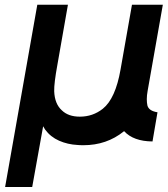

<svg xmlns="http://www.w3.org/2000/svg" viewBox="-20 -582 690 790"><path d="M607.5 0Q529 -0.5 490.5 -42.5L489.5 -41.5Q419 15.5 323 15.5Q314.5 15.5 308.5 15.2Q302.5 15 299 14.5Q258.5 12.5 223.2 -3Q188 -18.5 165.5 -49L157.5 -62.5L112.5 187.5H1L133.5 -562.5H259.5L216.5 -317.5Q202 -238.5 203 -206.5Q205 -154.5 234.5 -128Q261 -102 308.5 -102Q362 -102 403 -134.5Q455 -176 476 -296L523 -562.5H650L587.5 -208.5Q584 -189.5 584 -174.5Q584 -159.5 586.5 -148Q592.5 -125.5 628 -120Z"/></svg>

Font: Russisch Sans
Style: Bold Italic
Weight: 700
Italic angle: -10°
Designer: Michael Sharanda (font) & Cristiano Sobral (main changes)
Foundry: Michael Sharanda
Version: Version 2.00;September 8, 2020;FontCreator 13.0.0.2681 64-bi